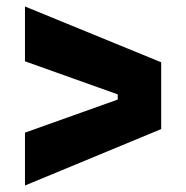

<svg xmlns="http://www.w3.org/2000/svg" viewBox="-20 -635 574 592"><path d="M57 -63V-226L343 -328V-344L57 -446V-615L477 -443V-237Z"/></svg>

Font: Bricolage Grotesque 96pt ExtraBold ExtraBold
Style: Regular
Weight: 800
Version: Version 1.001;gftools[0.9.33.dev8+g029e19f]